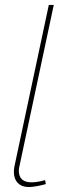

<svg xmlns="http://www.w3.org/2000/svg" viewBox="-20 -750 264 775"><path d="M96 5Q68 5 52 -11.5Q36 -28 36 -56Q36 -61 36.5 -66Q37 -71 38 -77L177 -730H197L58 -77Q57 -73 56.5 -69Q56 -65 56 -61Q56 -14 108 -14Q119 -14 134 -16.5Q149 -19 162 -23L165 -7Q152 -3 131 1Q110 5 96 5Z"/></svg>

Font: Raleway Thin Thin
Style: Italic
Weight: 250
Italic angle: -12°
Version: Version 4.026